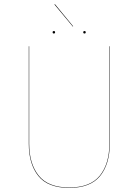

<svg xmlns="http://www.w3.org/2000/svg" viewBox="-20 -905 674 934"><path d="M514 -206Q514 -107 467 -49Q420 9 317 9Q213 9 166.5 -49Q120 -107 120 -206V-680H122V-206Q122 -108 168.5 -50.5Q215 7 317 7Q419 7 465.5 -50.5Q512 -108 512 -206V-680H514ZM336 -777 334 -776 245 -883 247 -885ZM248 -748Q248 -742 242 -742Q236 -742 236 -748Q236 -754 242 -754Q248 -754 248 -748ZM397 -748Q397 -742 391 -742Q385 -742 385 -748Q385 -754 391 -754Q397 -754 397 -748Z"/></svg>

Font: FiraGO Two
Style: Regular
Weight: 100
Designer: bBox Type
Foundry: bBox Type GmbH
Version: Version 1.001